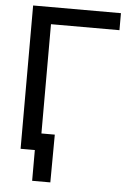

<svg xmlns="http://www.w3.org/2000/svg" viewBox="-59 -771 657 971"><g transform="rotate(5 269.5 -286.0)"><path d="M515.1 -727.5V-641.1H167.5V0H69.3V-727.5ZM141.6 156.2V0H104.5V-86.4H235.4L233.9 156.2Z"/></g></svg>

Font: Inter Cardless Display
Style: Regular
Weight: 400
Designer: Rasmus Andersson
Foundry: rsms
Version: Version 4.001;git-9221beed3